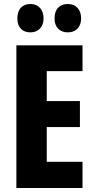

<svg xmlns="http://www.w3.org/2000/svg" viewBox="-20 -941 474 961"><path d="M393 0H62V-714H393V-585H214V-435H380V-305H214V-131H393ZM67 -849Q67 -884 84.5 -902.5Q102 -921 132 -921Q162 -921 180 -901.5Q198 -882 198 -849Q198 -817 180 -798Q162 -779 132 -779Q102 -779 84.5 -797Q67 -815 67 -849ZM253 -849Q253 -884 271 -902.5Q289 -921 319 -921Q350 -921 368 -901.5Q386 -882 386 -849Q386 -817 368 -798Q350 -779 319 -779Q289 -779 271 -797.5Q253 -816 253 -849Z"/></svg>

Font: Noto Sans Ethiopic ExtraCondensed ExtraBold
Style: Regular
Weight: 800
Width: 2
Designer: Monotype Design Team
Foundry: Monotype Imaging Inc.
Version: Version 2.102; ttfautohint (v1.8.4.7-5d5b)